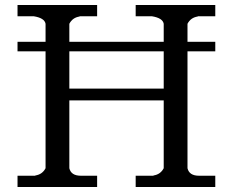

<svg xmlns="http://www.w3.org/2000/svg" viewBox="-20 -747 940 767"><path d="M634 -542H257V-393H634ZM257 -75Q264 -45 303 -45H368V0H50V-45H121V-46Q149 -50 162 -75V-542H50V-580H162V-652Q158 -675 115 -682H50V-727H368V-682H298V-681Q270 -677 257 -652V-580H634V-652Q630 -675 587 -682H522V-727H840V-682H770V-681Q742 -677 729 -652V-580H840V-542H729V-75Q736 -45 775 -45H840V0H522V-45H593V-46Q621 -50 634 -75V-346H257Z"/></svg>

Font: Sawarabi Mincho
Style: Regular
Weight: 400
Version: Version 1.00